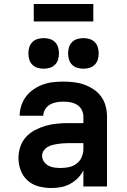

<svg xmlns="http://www.w3.org/2000/svg" viewBox="-20 -939 640 967"><path d="M239 8Q207 8 175.5 0Q144 -8 120 -29Q96 -50 84.5 -80.5Q73 -111 73 -143Q73 -171 82 -199Q91 -227 110.5 -248.5Q130 -270 155.5 -283.5Q181 -297 208.5 -305Q236 -313 264.5 -316Q293 -319 322 -319H400V-352Q400 -370 391.5 -386Q383 -402 367.5 -411.5Q352 -421 334 -424Q316 -427 298 -427Q281 -427 264 -424Q247 -421 232 -412.5Q217 -404 207.5 -388.5Q198 -373 198 -356H79Q79 -356 79 -356Q79 -356 79 -356Q79 -382 87.5 -407.5Q96 -433 111.5 -453.5Q127 -474 149 -489Q171 -504 195.5 -513Q220 -522 246 -525Q272 -528 298 -528Q325 -528 351.5 -525Q378 -522 403.5 -513Q429 -504 451.5 -489Q474 -474 489.5 -452.5Q505 -431 512 -405Q519 -379 519 -352V0H400V-81Q389 -59 371.5 -41.5Q354 -24 332.5 -12.5Q311 -1 287 3.5Q263 8 239 8ZM286 -93Q307 -93 328 -97.5Q349 -102 366 -115Q383 -128 391.5 -148Q400 -168 400 -189V-218H322Q309 -218 295.5 -217Q282 -216 269 -214Q256 -212 243 -208.5Q230 -205 218.5 -198Q207 -191 199.5 -179.5Q192 -168 192 -155Q192 -139 201 -125.5Q210 -112 224 -104.5Q238 -97 254 -95Q270 -93 286 -93ZM400 -593Q384 -593 369 -597.5Q354 -602 343 -613Q332 -624 327.5 -639Q323 -654 323 -670Q323 -686 327.5 -701Q332 -716 343 -727Q354 -738 369 -742.5Q384 -747 400 -747Q416 -747 431 -742.5Q446 -738 457 -727Q468 -716 472.5 -701Q477 -686 477 -670Q477 -654 472.5 -639Q468 -624 457 -613Q446 -602 431 -597.5Q416 -593 400 -593ZM200 -593Q184 -593 169 -597.5Q154 -602 143 -613Q132 -624 127.5 -639Q123 -654 123 -670Q123 -686 127.5 -701Q132 -716 143 -727Q154 -738 169 -742.5Q184 -747 200 -747Q216 -747 231 -742.5Q246 -738 257 -727Q268 -716 272.5 -701Q277 -686 277 -670Q277 -654 272.5 -639Q268 -624 257 -613Q246 -602 231 -597.5Q216 -593 200 -593ZM150 -831V-919H450V-831Z"/></svg>

Font: Zed Sans Extended
Style: Bold
Weight: 700
Width: 7
Designer: Belleve Invis
Foundry: Belleve Invis
Version: Version 1.0.0; ttfautohint (v1.8.4)